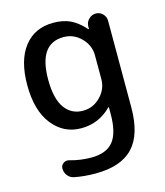

<svg xmlns="http://www.w3.org/2000/svg" viewBox="-113 -616 800 932"><g transform="rotate(-15 287.0 -150.0)"><path d="M272 -450Q147 -450 147 -270Q147 -174 180.5 -127Q214 -80 272 -80Q323 -80 360 -117.5Q397 -155 397 -205V-325Q397 -375 360 -412.5Q323 -450 272 -450ZM242 0Q154 0 98 -71Q42 -142 42 -270Q42 -394 95 -462Q148 -530 242 -530Q290 -530 326 -513.5Q362 -497 399 -456Q400 -455 401 -455Q402 -455 402 -456V-471Q403 -491 418 -505.5Q433 -520 453 -520Q473 -520 487.5 -505.5Q502 -491 502 -471V-35Q502 101 441 165.5Q380 230 252 230Q194 230 145 220Q126 216 114 200.5Q102 185 102 165Q102 149 115.5 139.5Q129 130 145 135Q198 150 252 150Q328 150 362.5 107.5Q397 65 397 -30V-64Q397 -65 396 -65Q395 -65 394 -64Q331 0 242 0Z"/></g></svg>

Font: Rounded Mplus 1c Medium
Style: Regular
Weight: 500
Version: Version 1.059.20150529